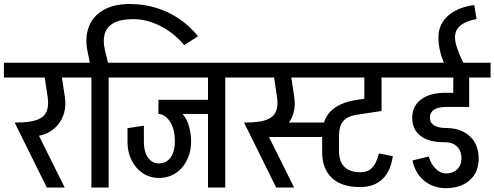

<svg xmlns="http://www.w3.org/2000/svg" viewBox="-45 -958 2526 981"><path d="M75.2 -260.5 39.8 -332Q107 -332 143.6 -345.5Q180.2 -359 192.8 -388Q205.2 -417 198.5 -462H286.5Q293 -418 282.6 -381.4Q272.2 -344.8 248.6 -317.6Q225 -290.5 190.9 -275.5Q156.8 -260.5 114.8 -260.5ZM194 0 29.8 -332 120.5 -331.8 285.5 0ZM198.5 -462 177.8 -600H265.8L286.5 -462ZM-25 -562V-637.5H375.5V-562Z M896 -727.5Q861.5 -769.2 818.6 -798.9Q775.8 -828.5 729.4 -844.4Q683 -860.2 636.8 -860.2L618.8 -937.5Q689 -937.5 752.6 -918Q816.2 -898.5 870.9 -861.5Q925.5 -824.5 966.8 -772.5ZM418 -620 403.2 -690.8 491.2 -701.5 511.2 -620ZM403.2 -690.8Q387.8 -761.8 407.5 -817.5Q427.2 -873.2 480.9 -905.4Q534.5 -937.5 618.8 -937.5L636.8 -860.2Q569.5 -860.2 534 -839.4Q498.5 -818.5 489.4 -783Q480.2 -747.5 491.2 -701.5ZM422 0V-626.2H510V0ZM326 -562V-637.5H606.2V-562Z M766 -48.8V-123.2Q811.8 -123.2 833.2 -163.8Q854.8 -204.2 846 -272.8L928.5 -275.2Q937.5 -211.2 918.6 -159.9Q899.8 -108.5 860.1 -78.6Q820.5 -48.8 766 -48.8ZM767 -48.8Q721.8 -48.8 685.1 -72.8Q648.5 -96.8 627.5 -138.6Q606.5 -180.5 606.5 -232.5H690.2Q690.2 -182.8 711 -153Q731.8 -123.2 767 -123.2ZM606.5 -231.5V-303.2L690.2 -315.8V-231.5ZM846 -272.8Q842.2 -302 830.1 -325.1Q818 -348.2 801 -362Q784 -375.8 764.5 -375.8V-427.2Q811.2 -427.2 845 -410Q878.8 -392.8 900.2 -359.1Q921.8 -325.5 928.5 -275.2ZM764.5 -375.8V-448.2H1032.5V-375.8ZM537 -562V-637.5H1031.8V-562ZM1017.8 0V-626.2H1105.8V0ZM921.8 -562V-637.5H1202V-562Z M1453.2 -562V-637.5H1617.8V-562ZM1283.2 -258V-332H1619.8V-258ZM1247.2 -260.5 1211.8 -332Q1279 -332 1315.6 -345.5Q1352.2 -359 1364.8 -388Q1377.2 -417 1370.5 -462H1458.5Q1465 -418 1454.6 -381.4Q1444.2 -344.8 1420.6 -317.6Q1397 -290.5 1362.9 -275.5Q1328.8 -260.5 1286.8 -260.5ZM1366 0 1201.8 -332 1292.5 -331.8 1457.5 0ZM1370.5 -462 1349.8 -600H1437.8L1458.5 -462ZM1147 -562V-637.5H1547.5V-562Z M1511 -562V-637.5H2038.5V-562ZM1794.2 -2.2V-78Q1822.5 -78 1840.8 -88.5Q1859 -99 1870.8 -120.4Q1882.5 -141.8 1891.2 -174.2L1962 -160Q1951 -82.5 1908.6 -42.4Q1866.2 -2.2 1794.2 -2.2ZM1795.5 -2.2Q1699.2 -2.2 1650.1 -49.5Q1601 -96.8 1601 -181L1687.2 -183.5Q1687.2 -151 1699 -127.2Q1710.8 -103.5 1734.6 -90.8Q1758.5 -78 1795.5 -78ZM1601 -180V-266.5H1687.2V-182.5ZM1601 -265.5Q1601 -345.5 1644.2 -389.2Q1687.5 -433 1772.8 -446.8V-371Q1727 -362.2 1707.1 -337Q1687.2 -311.8 1687.2 -265.5ZM1772.8 -371V-446.8L1904.5 -466.8V-391ZM1816.5 -439.5V-630H1904.5V-439.5Z M2237.8 3.8Q2169.5 3.8 2123.2 -33.8Q2077 -71.2 2062.2 -138.2L2145.2 -158.2Q2158.2 -117 2182.8 -94.1Q2207.2 -71.2 2237.8 -71.2ZM1989 -562V-637.5H2461.5V-562ZM2226.8 3.8V-71.2Q2267.8 -71.2 2290.2 -92.4Q2312.8 -113.5 2312.8 -148.8H2400.8Q2400.8 -78 2354.8 -37Q2308.8 4 2226.8 3.8ZM2221 -231.5Q2145.8 -231.5 2103.5 -263.9Q2061.2 -296.2 2061.2 -356.5L2151.5 -357.8Q2151.5 -331 2173 -317.5Q2194.5 -304 2233.5 -304ZM2312.8 -148.8Q2312.8 -189 2288.5 -211Q2264.2 -233 2221 -231.5L2233.5 -304Q2285 -304 2322.2 -285Q2359.5 -266 2380.1 -231.4Q2400.8 -196.8 2400.8 -148.8ZM2061.2 -356.5Q2061.2 -416.2 2106.5 -450.1Q2151.8 -484 2232.2 -484V-411.5Q2194.2 -411.5 2172.9 -397.6Q2151.5 -383.8 2151.5 -357.8ZM2232.2 -411.5V-484H2352.2V-411.5ZM2271 -445V-618.8H2352.2V-445Z M2195 -767.5Q2195 -811.5 2216.6 -845.6Q2238.2 -879.8 2279.4 -902.2Q2320.5 -924.8 2378.2 -932.2L2390 -860.5Q2338.8 -852 2309.2 -828.9Q2279.8 -805.8 2279.8 -767.5ZM2237 -608.2Q2216.2 -647.2 2205.6 -688.6Q2195 -730 2195 -767.5H2279.8Q2279.8 -744.5 2291 -710.9Q2302.2 -677.2 2322 -637.5Z"/></svg>

Font: Akshar Light
Style: Regular
Weight: 300
Designer: Tall Chai
Foundry: Tall Chai
Version: Version 1.100